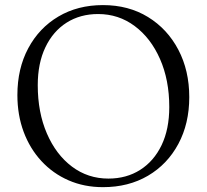

<svg xmlns="http://www.w3.org/2000/svg" viewBox="-20 -736 833 773"><path d="M394.5 -715.5Q497.5 -715.5 575.8 -667.5Q654 -619.5 698 -535.8Q742 -452 742 -345Q742 -238.5 698 -156.5Q654 -74.5 575.8 -28.5Q497.5 17.5 394.5 17.5Q319 17.5 256 -10Q193 -37.5 146.8 -87.5Q100.5 -137.5 75.2 -205.2Q50 -273 50 -353.5Q50 -460 93.8 -541.8Q137.5 -623.5 215.2 -669.5Q293 -715.5 394.5 -715.5ZM661.5 -305Q661.5 -414 624.2 -498.5Q587 -583 522.2 -631.2Q457.5 -679.5 375 -679.5Q303 -679.5 248.2 -644.8Q193.5 -610 162.8 -545.8Q132 -481.5 132 -393Q132 -283.5 168.8 -198.5Q205.5 -113.5 269.8 -65.2Q334 -17 416.5 -17Q489 -17 544.2 -52Q599.5 -87 630.5 -151.5Q661.5 -216 661.5 -305Z"/></svg>

Font: Fraunces 9pt S000 Light
Style: Regular
Weight: 300
Version: Version 1.000; ttfautohint (v1.8.3)